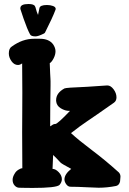

<svg xmlns="http://www.w3.org/2000/svg" viewBox="-20 -925 635 944"><path d="M167 -851.6Q172.9 -877 173.8 -884.8Q176.8 -900.4 210.9 -900.4Q227.5 -900.4 240.7 -895.5Q253.9 -890.6 253.9 -880.9Q253.9 -879.9 252.9 -877Q238.3 -837.9 201.2 -764.6Q199.2 -761.7 195.3 -759.8Q168 -746.1 154.3 -746.1Q132.8 -746.1 127.9 -755.9Q114.3 -780.3 95.7 -834Q85.9 -861.3 80.1 -880.9Q80.1 -882.8 80.1 -884.8Q80.1 -905.3 120.1 -905.3Q147.5 -905.3 152.3 -893.6Q154.3 -890.6 156.2 -882.8Q158.2 -875 161.1 -866.2Q164.1 -857.4 167 -851.6ZM224.6 -614.3Q225.6 -584 226.6 -564Q227.5 -543.9 228 -538.6Q228.5 -533.2 228.5 -525.9Q228.5 -518.6 228.5 -504.9Q228.5 -491.2 228 -468.3Q227.5 -445.3 227.1 -399.9Q226.6 -354.5 226.6 -303.7Q242.2 -315.4 250 -315.4H252Q262.7 -315.4 324.2 -379.9H319.3Q299.8 -379.9 278.8 -392.6Q257.8 -405.3 255.9 -428.7V-432.6Q255.9 -467.8 296.9 -490.2Q300.8 -492.2 326.2 -494.1Q401.4 -497.1 506.8 -504.9H507.8Q524.4 -504.9 538.6 -485.8Q552.7 -466.8 552.7 -446.3Q552.7 -428.7 540 -419.9Q497.1 -389.6 460.4 -364.3Q423.8 -338.9 408.2 -328.6Q392.6 -318.4 372.6 -303.7Q352.5 -289.1 329.1 -270.5Q367.2 -235.4 431.6 -187Q496.1 -138.7 564.5 -77.1Q572.3 -68.4 572.3 -56.6L570.3 -33.2Q566.4 -14.6 550.8 -10.7Q506.8 -2 464.8 -2Q448.2 -2 404.3 -4.4Q360.4 -6.8 327.1 -6.8Q314.5 -6.8 305.7 -19Q296.9 -31.2 296.9 -43Q296.9 -68.4 330.1 -94.7Q282.2 -120.1 277.3 -126Q255.9 -149.4 241.2 -163.1L238.3 -94.7Q252.9 -94.7 268.6 -78.6Q284.2 -62.5 284.2 -43.9Q284.2 -29.3 272.5 -15.6Q256.8 -1 139.6 -1Q121.1 -1 97.7 -1.5Q74.2 -2 73.2 -2Q60.5 -2.9 51.3 -13.7Q42 -24.4 42 -41Q42 -55.7 52.7 -72.3Q58.6 -83 70.3 -90.3Q82 -97.7 88.9 -97.7H89.8Q88.9 -178.7 88.9 -274.4Q88.9 -315.4 89.4 -371.6Q89.8 -427.7 89.8 -470.7Q89.8 -529.3 88.9 -613.3Q78.1 -605.5 68.4 -605.5Q49.8 -605.5 36.6 -624Q23.4 -642.6 23.4 -662.1Q23.4 -687.5 38.1 -696.3Q90.8 -734.4 146.5 -734.4H176.8Q220.7 -734.4 241.2 -707Q252.9 -689.5 252.9 -672.9Q252.9 -656.2 243.7 -638.2Q234.4 -620.1 224.6 -614.3Z"/></svg>

Font: Essays1743
Style: Bold
Weight: 700
Designer: Based on the typeface in a 1743 English translation of the essays of Montaigne.  PostScript/TrueType font designed by Jo
Version: Version 002.100